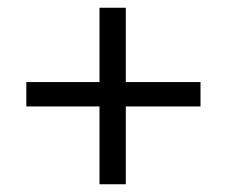

<svg xmlns="http://www.w3.org/2000/svg" viewBox="-20 -476 587 496"><path d="M498 -264V-201H305V0H237V-201H48V-264H237V-456H305V-264Z"/></svg>

Font: Rufina
Style: Regular
Weight: 400
Designer: Martin Sommaruga
Foundry: Martin Sommaruga
Version: Version 1.001